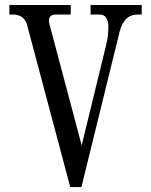

<svg xmlns="http://www.w3.org/2000/svg" viewBox="-20 -732 606 770"><path d="M261.7 18.1 88.4 -632.8Q76.7 -673.8 30.3 -673.8H17.6V-711.9H263.7V-673.8H199.7Q190.4 -673.8 183.3 -667.2Q176.3 -660.6 176.3 -651.9Q176.3 -641.6 179.7 -629.9L307.6 -148.9L406.7 -556.2Q414.6 -587.9 414.6 -625Q414.6 -646 406.2 -659.9Q397.9 -673.8 380.4 -673.8H343.3V-711.9H548.3V-673.8H532.7Q476.6 -673.8 459.5 -604L306.6 18.1Z"/></svg>

Font: New Heterodox Mono
Style: Book
Weight: 400
Designer: Hao Chi Kiang <hello@hckiang.com>, Alexey Kryukov <alexios@thessalonica.org.ru>
Version: Version 0.0.3